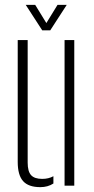

<svg xmlns="http://www.w3.org/2000/svg" viewBox="-20 -765 388 791"><path d="M53 -98V-600H94V-95Q94 -59 108 -43.5Q122 -28 154 -28Q180 -28 200 -39V-9Q177 6 146 6Q97.5 6 75.2 -18.8Q53 -43.5 53 -98ZM246 0V-600H286V0ZM154 -640 86 -745H125L171 -670L217 -745H255L187 -640Z"/></svg>

Font: Big Shoulders Stencil Text Thin Thin
Style: Regular
Weight: 250
Version: Version 2.001